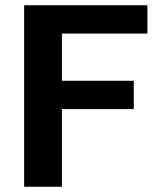

<svg xmlns="http://www.w3.org/2000/svg" viewBox="-20 -712 596 732"><path d="M72 0H216V-296H490V-404H216V-584H542V-692H72Z"/></svg>

Font: Ronzino
Style: Bold
Weight: 700
Designer: Nunzio Mazzaferro
Foundry: Collletttivo
Version: Version 1.000;Glyphs 3.3 (3337)